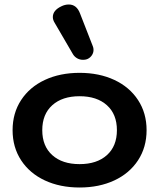

<svg xmlns="http://www.w3.org/2000/svg" viewBox="-20 -824 708 854"><path d="M36 -245Q36 -321 74 -379Q112 -437 179.5 -468.5Q247 -500 334 -500Q421 -500 488.5 -468.5Q556 -437 594 -379Q632 -321 632 -245Q632 -169 594 -111Q556 -53 488.5 -21.5Q421 10 334 10Q247 10 179.5 -21.5Q112 -53 74 -111Q36 -169 36 -245ZM500 -245Q500 -316 455.5 -356Q411 -396 334 -396Q257 -396 212.5 -356Q168 -316 168 -245Q168 -174 212.5 -134Q257 -94 334 -94Q411 -94 455.5 -134Q500 -174 500 -245ZM349 -558Q335 -558 323.5 -564.5Q312 -571 305 -582L224 -721Q215 -735 215 -748Q215 -778 253 -796Q269 -804 286 -804Q321 -804 336 -764L393 -618Q396 -611 396 -602Q396 -590 389.5 -579.5Q383 -569 372 -563Q363 -558 349 -558Z"/></svg>

Font: Kodchasan
Style: Bold
Weight: 700
Designer: Katatrad Aksorn Co.,Ltd.
Foundry: Cadson Demak Co.,Ltd.
Version: Version 1.000; ttfautohint (v1.6)